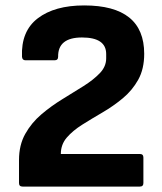

<svg xmlns="http://www.w3.org/2000/svg" viewBox="-20 -687 598 707"><path d="M63 0Q50 0 50 -13V-98Q50 -153 73 -194Q96 -235 132.5 -266Q169 -297 210 -322Q251 -347 287.5 -370Q324 -393 347.5 -417.5Q371 -442 371 -472V-488Q371 -549 282 -549Q193 -549 194 -478Q194 -465 181 -465H74Q62 -465 61 -478Q57 -572 119 -619.5Q181 -667 290 -667Q511 -667 511 -489Q511 -433 489 -393.5Q467 -354 432 -325Q397 -296 357.5 -273Q318 -250 283 -228Q248 -206 226 -180.5Q204 -155 204 -120H495Q508 -120 508 -107V-13Q508 0 495 0Z"/></svg>

Font: Sofia Sans ExtraBold
Style: Regular
Weight: 800
Designer: Botio Nikoltchev, Ani Petrova
Foundry: lettersoup
Version: Version 4.101; ttfautohint (v1.8.4.7-5d5b)